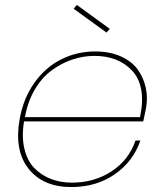

<svg xmlns="http://www.w3.org/2000/svg" viewBox="-20 -757 668 784"><path d="M366.2 -528.8Q318.8 -528.8 273.9 -513.4Q229 -498 189.5 -468.5Q149.9 -439 121.3 -389.9Q92.8 -340.8 82 -278.8H551.8Q565.4 -343.8 556.6 -391.1Q547.9 -438.5 519 -469Q490.2 -499.5 451.4 -514.2Q412.6 -528.8 366.2 -528.8ZM553.2 -183.1Q523.9 -97.7 448.7 -45.4Q373.5 6.8 271 6.8Q156.2 6.8 96.9 -67.6Q37.6 -142.1 60.1 -270Q75.2 -355 120.1 -418.5Q165 -481.9 229.5 -514.4Q293.9 -546.9 369.1 -546.9Q428.7 -546.9 473.6 -526.6Q518.6 -506.3 542.5 -472.9Q566.4 -439.5 575.2 -398.9Q584 -358.4 576.2 -314.9Q568.4 -274.9 564.9 -261.2H78.1Q67.9 -198.7 79.6 -149.7Q91.3 -100.6 119.9 -71Q148.4 -41.5 187.7 -26.4Q227.1 -11.2 273.9 -11.2Q364.7 -11.2 435.5 -57.4Q506.3 -103.5 533.2 -183.1ZM280.8 -721.2 293.9 -736.8 428.2 -639.2 415 -624Z"/></svg>

Font: SVN-Poppins Thin
Style: Italic
Weight: 100
Italic angle: -10°
Designer: Ninad Kale (Devanagari), Jonny Pinhorn (Latin)
Foundry: Indian Type Foundry
Version: Version 3.002 2017